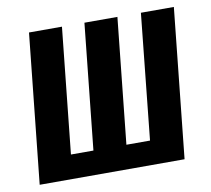

<svg xmlns="http://www.w3.org/2000/svg" viewBox="-68 -655 803 731"><g transform="rotate(-10 333.0 -289.0)"><path d="M28.3 0 88.9 -578.1H216.3L165.5 -92.8H252.4L303.2 -578.1H430.7L379.9 -92.8H471.2L521.5 -578.1H648.9L588.4 0Z"/></g></svg>

Font: Oswald
Style: Medium
Weight: 500
Designer: Vernon Adams
Foundry: Vernon Adams
Version: 3.0; ttfautohint (v0.94.23-7a4d-dirty) -l 8 -r 50 -G 150 -x 